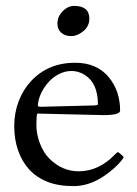

<svg xmlns="http://www.w3.org/2000/svg" viewBox="-20 -611 464 649"><path d="M184.8 -564.7Q205.3 -591.1 230.5 -591.1Q282 -591.1 282 -547.9Q282 -522.5 261.8 -505.7Q241.7 -489 220.8 -489Q200 -489 187 -500.4Q174.1 -511.7 174.1 -531.2Q174.1 -550.8 184.8 -564.7ZM329.1 -221.9 106 -227.1Q103 -219.7 103 -188.2Q103 -156.7 115.2 -125.5Q127.4 -94.2 147.5 -74.2Q190.2 -32 246.1 -32Q314.2 -32 370.1 -90.3Q376.7 -96.9 378.4 -96.9Q380.1 -96.9 389 -89.2Q397.9 -81.5 397.9 -79.6Q397.9 -77.6 390 -67.5Q382.1 -57.4 366.1 -42.8Q350.1 -28.3 329.6 -14.6Q280.3 18.1 228.4 18.1Q176.5 18.1 139.4 3.1Q102.3 -12 78 -38.9Q53.7 -65.9 40.9 -103.1Q28.1 -140.4 28.1 -185.1Q28.1 -229.7 43.2 -269Q58.3 -308.3 85 -336.9Q142.8 -398.9 233.9 -398.9Q307.9 -398.9 348.1 -349.6Q386 -303.2 386 -237.1Q386 -221.9 329.1 -221.9ZM288.6 -254.4Q311 -254.4 311 -258.1Q311 -329.8 266.6 -357.7Q245.1 -371.1 222 -371.1Q199 -371.1 177.9 -359.9Q156.7 -348.6 142.1 -331.3Q110.8 -293.9 107.9 -254.9Q107.9 -250 116.9 -250Z"/></svg>

Font: Fanwood Text
Style: Regular
Weight: 400
Version: Version 1.1001